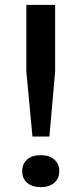

<svg xmlns="http://www.w3.org/2000/svg" viewBox="-20 -760 334 787"><path d="M113 -200.5 88 -466V-740H206V-466L182.5 -200.5ZM147 7Q112 7 91.5 -10.5Q71 -28 71 -58.5Q71 -88.5 91.2 -106.2Q111.5 -124 147 -124Q182.5 -124 202.8 -106Q223 -88 223 -58.5Q223 -28.5 202.5 -10.8Q182 7 147 7Z"/></svg>

Font: Encode Sans Expanded Expanded Medium
Style: Regular
Weight: 500
Width: 7
Designer: Multiple Designers
Foundry: Impallari Type
Version: Version 3.000; ttfautohint (v1.8.3) -l 8 -r 50 -G 200 -x 14 